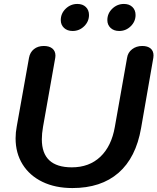

<svg xmlns="http://www.w3.org/2000/svg" viewBox="-20 -943 798 973"><path d="M59 -242Q59 -272 65 -303L127 -650Q132 -678 152 -694Q172 -710 202 -710Q230 -710 245.5 -697Q261 -684 261 -661Q261 -654 260 -650L198 -300Q192 -266 192 -237Q192 -95 344 -95Q432 -95 488.5 -148.5Q545 -202 562 -300L624 -650Q628 -677 649.5 -693.5Q671 -710 701 -710Q728 -710 743 -697.5Q758 -685 758 -662Q758 -654 757 -650L695 -294Q669 -144 580.5 -67Q492 10 347 10Q260 10 195 -21.5Q130 -53 94.5 -110Q59 -167 59 -242ZM288 -841Q288 -875 313 -899Q338 -923 372 -923Q399 -923 415 -907.5Q431 -892 431 -867Q431 -834 406.5 -810Q382 -786 348 -786Q321 -786 304.5 -801.5Q288 -817 288 -841ZM524 -841Q524 -875 549 -899Q574 -923 608 -923Q635 -923 651 -907.5Q667 -892 667 -867Q667 -834 642.5 -810Q618 -786 584 -786Q557 -786 540.5 -801.5Q524 -817 524 -841Z"/></svg>

Font: Kodchasan
Style: Bold Italic
Weight: 700
Italic angle: -10°
Version: Version 1.000; ttfautohint (v1.6)